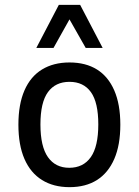

<svg xmlns="http://www.w3.org/2000/svg" viewBox="-20 -764 573 793"><path d="M267 9Q201 9 153.5 -20.5Q106 -50 81 -107.5Q56 -165 56 -249Q56 -333 81 -390.5Q106 -448 153.5 -477Q201 -506 267 -506Q334 -506 380.5 -477Q427 -448 452 -390.5Q477 -333 477 -249Q477 -165 452 -107.5Q427 -50 380.5 -20.5Q334 9 267 9ZM266 -71Q324 -71 355 -115Q386 -159 386 -250Q386 -341 355.5 -383.5Q325 -426 267 -426Q209 -426 178 -383.5Q147 -341 147 -250Q147 -159 178 -115Q209 -71 266 -71ZM130 -566 223 -744H311L404 -566H334L267 -684L201 -566Z"/></svg>

Font: Nunito Sans 7pt Condensed Medium
Style: Regular
Weight: 500
Width: 3
Designer: Vernon Adams
Foundry: Vernon Adams
Version: Version 3.101;gftools[0.9.27]